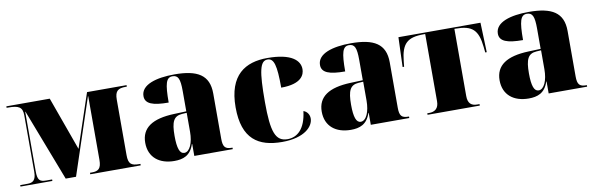

<svg xmlns="http://www.w3.org/2000/svg" viewBox="-43 -902 3912 1263"><g transform="rotate(-10 1913.0 -270.5)"><path d="M16 0H229V-10H189C145 -10 132 -24 132 -83V-479H134L318 0H387L556 -508H558V-83C558 -24 537 -10 495 -10H482V0H819V-10H811C757 -10 739 -24 739 -83V-453C739 -512 761 -526 811 -526H819V-536H555L435 -178L306 -536H16V-526H27C96 -526 122 -513 122 -457V-80C122 -24 100 -10 66 -10H16Z M1043 10C1101 10 1151 -6 1175 -80H1177V0H1434V-10H1430C1385 -10 1371 -26 1371 -80V-383C1371 -507 1294 -551 1141 -551C1018 -551 916 -521 916 -445C916 -394 966 -375 1072 -375C1072 -501 1084 -541 1126 -541C1164 -541 1176 -515 1176 -434V-298L1095 -295C947 -290 874 -240 874 -141C874 -43 943 10 1043 10ZM1116 -31C1086 -31 1072 -69 1072 -152C1072 -246 1089 -282 1145 -286L1177 -288V-161C1177 -88 1153 -31 1116 -31Z M1763 10C1914 10 1974 -58 1974 -110C1974 -136 1959 -158 1935 -166C1921 -47 1865 -2 1801 -2C1721 -2 1696 -66 1696 -268C1696 -475 1711 -541 1761 -541C1804 -541 1818 -493 1818 -343C1956 -343 1977 -403 1977 -439C1977 -496 1924 -551 1761 -551C1615 -551 1500 -484 1500 -267C1500 -55 1605 10 1763 10Z M2222 10C2280 10 2330 -6 2354 -80H2356V0H2613V-10H2609C2564 -10 2550 -26 2550 -80V-383C2550 -507 2473 -551 2320 -551C2197 -551 2095 -521 2095 -445C2095 -394 2145 -375 2251 -375C2251 -501 2263 -541 2305 -541C2343 -541 2355 -515 2355 -434V-298L2274 -295C2126 -290 2053 -240 2053 -141C2053 -43 2122 10 2222 10ZM2295 -31C2265 -31 2251 -69 2251 -152C2251 -246 2268 -282 2324 -286L2356 -288V-161C2356 -88 2332 -31 2295 -31Z M2735 0H3084V-10H3068C3029 -10 3007 -29 3007 -77V-526H3016C3126 -526 3164 -490 3176 -376L3180 -338H3190L3183 -536H2635L2628 -338H2638L2642 -376C2654 -490 2692 -526 2802 -526H2812V-77C2812 -29 2786 -10 2747 -10H2735Z M3410 10C3468 10 3518 -6 3542 -80H3544V0H3801V-10H3797C3752 -10 3738 -26 3738 -80V-383C3738 -507 3661 -551 3508 -551C3385 -551 3283 -521 3283 -445C3283 -394 3333 -375 3439 -375C3439 -501 3451 -541 3493 -541C3531 -541 3543 -515 3543 -434V-298L3462 -295C3314 -290 3241 -240 3241 -141C3241 -43 3310 10 3410 10ZM3483 -31C3453 -31 3439 -69 3439 -152C3439 -246 3456 -282 3512 -286L3544 -288V-161C3544 -88 3520 -31 3483 -31Z"/></g></svg>

Font: Noto Serif Display Black
Style: Regular
Weight: 900
Designer: Monotype Design Team
Foundry: Monotype Imaging Inc.
Version: Version 2.009